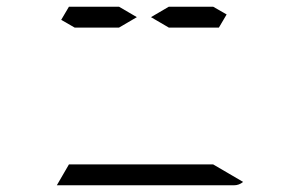

<svg xmlns="http://www.w3.org/2000/svg" viewBox="-20 -551 856 571"><path d="M482 -531H614L654 -508L631 -469H482L429 -500ZM614 -62 703 -10Q691 0 676 0H408H149L185 -62H191H377H439ZM334 -469H202L162 -492L185 -531H334L387 -500Z"/></svg>

Font: DSEG14 Modern
Style: Light
Weight: 300
Designer: Keshikan(Twitter:@keshinomi_88pro)
Version: Version 0.46